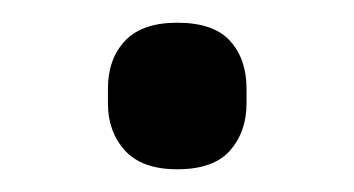

<svg xmlns="http://www.w3.org/2000/svg" viewBox="-20 -137 312 169"><path d="M136 12Q105 12 90 -4.5Q75 -21 75 -46V-59Q75 -85 90 -101Q105 -117 136 -117Q168 -117 182.5 -101Q197 -85 197 -59V-46Q197 -21 182.5 -4.5Q168 12 136 12Z"/></svg>

Font: IBM Plex Sans Var
Style: Regular
Weight: 400
Designer: Mike Abbink, Paul van der Laan, Pieter van Rosmalen
Foundry: Bold Monday
Version: Version 3.000